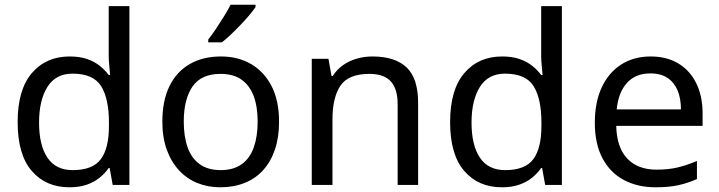

<svg xmlns="http://www.w3.org/2000/svg" viewBox="-20 -852 3057 816"><path d="M275 -56Q175 -56 115 -125.5Q55 -195 55 -333Q55 -471 115.5 -541.5Q176 -612 276 -612Q318 -612 349 -601.5Q380 -591 403 -573Q426 -555 442 -533H448Q447 -546 444.5 -571.5Q442 -597 442 -612V-826H530V-66H459L446 -138H442Q426 -115 403 -96.5Q380 -78 348.5 -67Q317 -56 275 -56ZM289 -129Q374 -129 408.5 -175.5Q443 -222 443 -316V-332Q443 -432 410 -485.5Q377 -539 288 -539Q217 -539 181.5 -482.5Q146 -426 146 -331Q146 -235 181.5 -182Q217 -129 289 -129Z M1166 -335Q1166 -268 1148.5 -216.5Q1131 -165 1098.5 -129Q1066 -93 1019.5 -74.5Q973 -56 916 -56Q863 -56 818 -74.5Q773 -93 740 -129Q707 -165 688.5 -216.5Q670 -268 670 -335Q670 -424 700 -485.5Q730 -547 786 -579.5Q842 -612 919 -612Q992 -612 1047.5 -579.5Q1103 -547 1134.5 -485.5Q1166 -424 1166 -335ZM761 -335Q761 -272 777.5 -225.5Q794 -179 829 -154Q864 -129 918 -129Q972 -129 1007 -154Q1042 -179 1058.5 -225.5Q1075 -272 1075 -335Q1075 -399 1058 -444Q1041 -489 1006.5 -513.5Q972 -538 917 -538Q835 -538 798 -484Q761 -430 761 -335ZM1066 -822Q1057 -808 1040 -788Q1023 -768 1002.5 -746.5Q982 -725 961.5 -705.5Q941 -686 923 -672H865V-684Q880 -703 897.5 -729Q915 -755 932 -782.5Q949 -810 960 -832H1066Z M1563 -612Q1659 -612 1708 -565.5Q1757 -519 1757 -415V-66H1670V-409Q1670 -474 1641 -506Q1612 -538 1550 -538Q1461 -538 1427 -488Q1393 -438 1393 -344V-66H1305V-602H1376L1389 -529H1394Q1412 -557 1438.5 -575.5Q1465 -594 1497 -603Q1529 -612 1563 -612Z M2113 -56Q2013 -56 1953 -125.5Q1893 -195 1893 -333Q1893 -471 1953.5 -541.5Q2014 -612 2114 -612Q2156 -612 2187 -601.5Q2218 -591 2241 -573Q2264 -555 2280 -533H2286Q2285 -546 2282.5 -571.5Q2280 -597 2280 -612V-826H2368V-66H2297L2284 -138H2280Q2264 -115 2241 -96.5Q2218 -78 2186.5 -67Q2155 -56 2113 -56ZM2127 -129Q2212 -129 2246.5 -175.5Q2281 -222 2281 -316V-332Q2281 -432 2248 -485.5Q2215 -539 2126 -539Q2055 -539 2019.5 -482.5Q1984 -426 1984 -331Q1984 -235 2019.5 -182Q2055 -129 2127 -129Z M2745 -612Q2814 -612 2863.5 -582Q2913 -552 2939.5 -497.5Q2966 -443 2966 -370V-317H2599Q2601 -226 2645.5 -178.5Q2690 -131 2770 -131Q2821 -131 2860.5 -140.5Q2900 -150 2942 -168V-91Q2901 -73 2861 -64.5Q2821 -56 2766 -56Q2690 -56 2631.5 -87Q2573 -118 2540.5 -179.5Q2508 -241 2508 -330Q2508 -418 2537.5 -481Q2567 -544 2620.5 -578Q2674 -612 2745 -612ZM2744 -540Q2681 -540 2644.5 -499.5Q2608 -459 2601 -387H2874Q2874 -433 2860 -467Q2846 -501 2817.5 -520.5Q2789 -540 2744 -540Z"/></svg>

Font: Noto Sans Malayalam UI
Style: Regular
Weight: 400
Designer: Jelle Bosma - Monotype Design Team
Foundry: Monotype Imaging Inc.
Version: Version 2.104